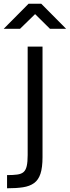

<svg xmlns="http://www.w3.org/2000/svg" viewBox="-20 -942 376 1034"><path d="M18 72V1Q51 1 73 -2Q95 -5 107 -15.5Q119 -26 124 -48Q129 -70 129 -107V-691H209V-96Q209 -40 198 -6.5Q187 27 163.5 44Q140 61 104 66.5Q68 72 18 72ZM0 -787 134 -922H202L336 -787H249L169 -866L88 -787Z"/></svg>

Font: Cairo
Style: Regular
Weight: 400
Designer: Mohamed Gaber, Accademia di Belle Arti di Urbino
Foundry: Kief Type Foundry, Accademia di Belle Arti di Urbino
Version: Version 3.120